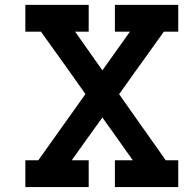

<svg xmlns="http://www.w3.org/2000/svg" viewBox="-20 -760 798 780"><path d="M446.8 0V-108.9H519.5Q488.8 -152.8 457.8 -196Q426.8 -239.3 396 -282.7Q364.3 -239.3 333.5 -196Q302.7 -152.8 271.5 -108.9H340.3V0H83V-108.9H135.7L327.1 -377.9Q289.1 -432.1 251 -485.4Q212.9 -538.6 174.3 -592.3Q167.5 -602.1 160.4 -611.8Q153.3 -621.6 146.5 -631.3H83V-740.2H340.3V-631.3H285.2L396 -474.1Q423.8 -513.7 451.9 -552.7Q480 -591.8 507.8 -631.3H446.8V-740.2H704.1V-631.3H645.5Q638.7 -621.6 631.6 -611.8Q624.5 -602.1 617.7 -592.3Q579.1 -538.6 540.8 -485.1Q502.4 -431.6 463.9 -377.4Q504.4 -319.8 544.2 -263.4Q584 -207 624.5 -149.9Q631.8 -139.6 638.9 -129.4Q646 -119.1 653.3 -108.9H704.1V0Z"/></svg>

Font: Twentytwelve Slab
Style: TwentytwelveSlab
Weight: 700
Designer: Domenico Catapano
Version: Version 1.00 2012